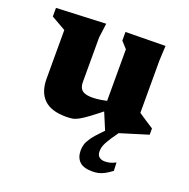

<svg xmlns="http://www.w3.org/2000/svg" viewBox="-132 -642 987 1005"><g transform="rotate(20 361.0 -140.0)"><path d="M280.5 -189Q280.5 -167.5 287.8 -154.2Q295 -141 311 -134.8Q327 -128.5 354 -128.5Q375 -128.5 400.2 -132.5Q425.5 -136.5 450.5 -143L460 -99Q410 -59 379.5 -36.2Q349 -13.5 329.5 -2.8Q310 8 294.2 10.5Q278.5 13 258.5 13Q175.5 13 135.8 -26.2Q96 -65.5 96 -139.5V-410.5L15.5 -456.5V-504.5L291 -516.5L280.5 -436ZM477.5 13 433.5 -92V-426L400.5 -462.5V-510.5L622.5 -513.5L618.5 -431.5V-139.5Q623 -136.5 633.8 -129.2Q644.5 -122 657.5 -113.2Q670.5 -104.5 682.8 -96.8Q695 -89 703.5 -83.5V-48.5L504 13ZM521.5 37.5Q507 59.5 499.5 74Q492 88.5 489.2 100Q486.5 111.5 486.5 124Q486.5 143.5 498.5 153.5Q510.5 163.5 529.5 163.5Q545 163.5 557.8 160.2Q570.5 157 590 147.5L592 193.5Q570.5 209.5 553.8 218.5Q537 227.5 521.2 231.2Q505.5 235 486.5 235Q436.5 235 414.2 213Q392 191 392 152Q392 134.5 397 117.8Q402 101 417.5 79Q433 57 464 25.5L525.5 -38H574Z"/></g></svg>

Font: Newsreader 7pt
Style: Bold
Weight: 700
Designer: Hugues Gentile
Foundry: Production Type
Version: Version 1.003